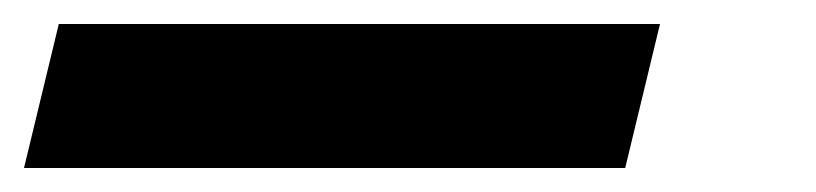

<svg xmlns="http://www.w3.org/2000/svg" viewBox="-100 45 680 160"><path d="M-80 185 -51 65H450L421 185Z"/></svg>

Font: Ubuntu Sans Mono
Style: Italic
Weight: 400
Italic angle: -13.5°
Monospace: yes
Designer: Dalton Maag Ltd
Foundry: Dalton Maag Ltd
Version: Version 1.006